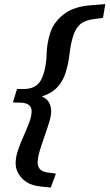

<svg xmlns="http://www.w3.org/2000/svg" viewBox="-20 -764 518 908"><path d="M41 -279.5 60.5 -343H96Q132.5 -344.5 153.5 -360.8Q174.5 -377 186.5 -416Q199.5 -459.5 200.5 -508.2Q201.5 -557 217 -607Q232 -656.5 279 -694.5Q326 -732.5 408 -739L478 -744.5L467 -679.5L425.5 -674Q381 -668.5 359 -649Q337 -629.5 326 -594Q314 -555.5 309 -510Q304 -464.5 290.5 -421Q278.5 -381.5 251.5 -352Q224.5 -322.5 178 -308Q202.5 -296.5 212.2 -278.8Q222 -261 222 -237.5Q222 -216 212.2 -184.5Q202.5 -153 190 -117.8Q177.5 -82.5 167.8 -50.2Q158 -18 158 4Q158 46 206.5 52L244.5 57L220 123L173 118Q116 112.5 85 80.5Q54 48.5 54 7.5Q54 -21 65.2 -54Q76.5 -87 91.5 -120.5Q106.5 -154 118 -184.2Q129.5 -214.5 129.5 -238Q129.5 -277.5 76.5 -278.5Z"/></svg>

Font: Newsreader Caption Medium
Style: Italic
Weight: 500
Italic angle: -17°
Designer: Hugues Gentile
Foundry: Production Type
Version: Version 1.001